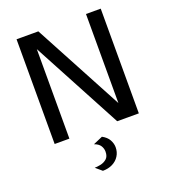

<svg xmlns="http://www.w3.org/2000/svg" viewBox="-162 -784 1016 1151"><g transform="rotate(-20 346.5 -209.0)"><path d="M78 0V-668H217L521 -100V-668H615V0H477L172 -571V0ZM295 250 255 216Q271 216 293 211.5Q315 207 332 192.5Q349 178 349 147Q349 127 338 109.5Q327 92 299 82L359 56Q389 72 402 95.5Q415 119 415 143Q415 174 399.5 198.5Q384 223 357 236.5Q330 250 295 250Z"/></g></svg>

Font: Atkinson Hyperlegible Next
Style: Regular
Weight: 400
Designer: Elliott Scott, Megan Eiswerth, Linus Boman, Theodore Petrosky, Letters from Sweden
Foundry: Applied Design Works, Letters from Sweden
Version: Version 2.001